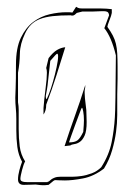

<svg xmlns="http://www.w3.org/2000/svg" viewBox="-20 -526 391 565"><path d="M326 -330Q326 -353 325 -369Q324 -385 321 -397.5Q318 -410 312 -421.5Q306 -433 296 -447Q296 -451 302 -466Q308 -481 309 -488V-499Q301 -500 293 -500.5Q285 -501 278 -501H223Q219 -501 214.5 -501.5Q210 -502 204 -506L193 -489Q191 -490 176 -490Q152 -490 126 -484Q100 -478 78 -461.5Q56 -445 41.5 -415Q27 -385 27 -336Q27 -291 26 -266.5Q25 -242 25 -238Q25 -223 26.5 -208Q28 -193 28 -176V-142Q28 -117 31 -93.5Q34 -70 45 -50Q41 -40 37 -25Q33 -10 33 2Q33 18 50 18Q61 18 70 17.5Q79 17 85 17Q100 19 105 19Q110 19 112 19L123 18Q134 9 137 6.5Q140 4 143 4Q144 4 151.5 4.5Q159 5 171 5Q193 5 224.5 -1Q256 -7 286 -30Q302 -56 310 -84Q318 -112 321.5 -138Q325 -164 325 -188Q325 -212 325 -231V-248Q326 -274 326 -294.5Q326 -315 326 -330ZM318 -181Q316 -145 308.5 -107.5Q301 -70 278 -34Q266 -22 250 -16Q234 -10 219.5 -8Q205 -6 195.5 -6Q186 -6 186 -6H160Q148 -6 141.5 -3.5Q135 -1 131.5 1.5Q128 4 125.5 6.5Q123 9 120 9V10H89H69Q66 10 61.5 10Q57 10 52 9.5Q47 9 43.5 7Q40 5 40 0Q40 -4 41.5 -11Q43 -18 45 -26Q47 -34 49.5 -41Q52 -48 54 -51Q41 -71 38 -95.5Q35 -120 35 -146V-182Q35 -193 35 -203.5Q35 -214 33 -225V-312Q38 -340 38.5 -368.5Q39 -397 54 -428Q61 -443 71.5 -453.5Q82 -464 97.5 -470Q113 -476 135 -478.5Q157 -481 189 -481Q190 -480 192 -480Q197 -480 200.5 -483Q204 -486 206 -488L222 -492H251Q271 -493 277.5 -493Q284 -493 287 -493Q292 -493 296 -491Q300 -489 301 -481L294 -462L287 -443Q308 -417 321 -363Q320 -207 318 -181ZM229 -254Q229 -262 230 -264.5Q231 -267 231 -276Q216 -228 200.5 -185Q185 -142 170 -96L187 -98Q191 -101 199 -102Q207 -103 215 -108.5Q223 -114 229 -127Q235 -140 235 -167Q235 -176 234.5 -185Q234 -194 234 -202Q231 -225 230 -236.5Q229 -248 229 -254ZM123 -355 116 -326Q118 -320 118 -312Q118 -295 114 -264.5Q110 -234 108 -208V-189Q116 -200 116 -218Q133 -263 146 -304Q159 -345 172 -387Q160 -386 148 -379Q136 -372 123 -355ZM183 -107Q184 -110 189.5 -126Q195 -142 202 -160.5Q209 -179 214.5 -194Q220 -209 221 -209Q223 -209 225 -197.5Q227 -186 227 -172Q227 -167 226.5 -158Q226 -149 225 -138Q216 -119 208 -113Q200 -107 183 -107ZM148 -368Q151 -368 151 -360Q151 -349 146.5 -328Q142 -307 136 -286Q130 -265 124 -249.5Q118 -234 116 -234L115 -239Q114 -242 116 -251Q118 -260 120 -275L128 -347Q146 -368 148 -368Z"/></svg>

Font: Londrina Sketch
Style: Regular
Weight: 400
Designer: Marcelo Magalhaes
Foundry: Marcelo Magalhães
Version: Version 1.002